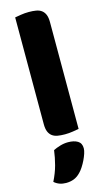

<svg xmlns="http://www.w3.org/2000/svg" viewBox="-138 -706 557 1007"><g transform="rotate(-15 140.0 -202.5)"><path d="M225 -1Q214 1 192.5 4.5Q171 8 149 8Q127 8 109.5 5Q92 2 80 -7Q68 -16 61.5 -31.5Q55 -47 55 -72V-652Q66 -654 87.5 -657.5Q109 -661 131 -661Q153 -661 170.5 -658Q188 -655 200 -646Q212 -637 218.5 -621.5Q225 -606 225 -581ZM168 223Q151 241 131.5 248.5Q112 256 89 256Q51 256 25 233Q46 191 56.5 151.5Q67 112 72 73Q88 65 109.5 58.5Q131 52 153 52Q185 52 205 64Q225 76 225 104Q225 116 219.5 132.5Q214 149 206 165.5Q198 182 188 197.5Q178 213 168 223Z"/></g></svg>

Font: Baloo Bhai
Style: Regular
Weight: 400
Designer: Supriya Tembe, Noopur Datye and Ek Type
Foundry: Ek Type
Version: Version 1.443;PS 1.000;hotconv 16.6.51;makeotf.lib2.5.65220;